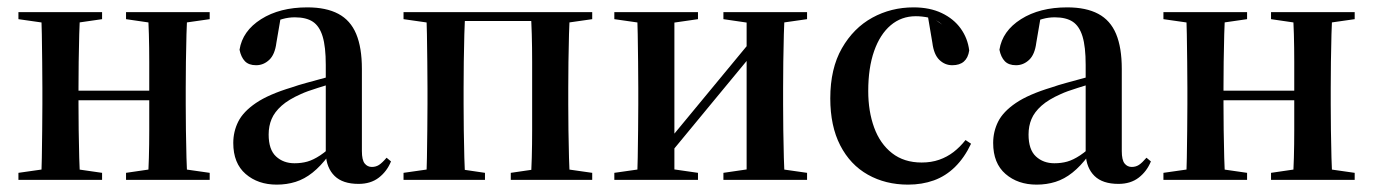

<svg xmlns="http://www.w3.org/2000/svg" viewBox="-20 -488 3726 521"><path d="M91 0Q93 -24 93.5 -60Q94 -96 94.5 -135Q95 -174 95 -205V-249Q95 -281 94.5 -320Q94 -359 93.5 -395Q93 -431 91 -455H198Q196 -431 195 -395Q194 -359 193.5 -320Q193 -281 193 -249V-205Q193 -174 193.5 -135Q194 -96 195 -60Q196 -24 198 0ZM381 0Q383 -24 384 -60Q385 -96 385 -135Q385 -174 385 -205V-249Q385 -281 385 -320Q385 -359 384 -395Q383 -431 381 -455H489Q487 -431 486 -395Q485 -359 484.5 -320Q484 -281 484 -249V-205Q484 -174 484.5 -135Q485 -96 486 -60Q487 -24 489 0ZM30 0V-19L121 -32H167L257 -19V0ZM30 -436V-455H257V-436L167 -423H121ZM322 0V-19L411 -32H458L549 -19V0ZM322 -436V-455H549V-436L458 -423H411ZM161 -216V-242H412V-216Z M731 13Q680 13 646.5 -16Q613 -45 613 -100Q613 -131 626.5 -158Q640 -185 674.5 -208.5Q709 -232 772 -251Q789 -257 811 -263Q833 -269 860.5 -276.5Q888 -284 918 -291V-273Q873 -259 842.5 -249.5Q812 -240 797 -233Q763 -218 744 -201Q725 -184 717 -165Q709 -146 709 -123Q709 -82 729 -63.5Q749 -45 779 -45Q798 -45 814 -49.5Q830 -54 849 -66.5Q868 -79 893 -104L901 -65H871Q850 -37 828 -19.5Q806 -2 782 5.5Q758 13 731 13ZM953 11Q910 11 888 -10.5Q866 -32 864 -70V-73V-312Q864 -361 855.5 -389Q847 -417 829 -429Q811 -441 780 -441Q763 -441 747 -436.5Q731 -432 714 -426L743 -448L730 -372Q726 -340 710.5 -325.5Q695 -311 675 -311Q655 -311 644.5 -322Q634 -333 630 -353Q638 -404 688.5 -436Q739 -468 814 -468Q865 -468 898 -450.5Q931 -433 946.5 -396Q962 -359 962 -301V-78Q962 -54 969.5 -44.5Q977 -35 989 -35Q1000 -35 1008.5 -40.5Q1017 -46 1029 -60L1041 -50Q1030 -23 1008 -6Q986 11 953 11Z M1136 0Q1138 -24 1138.5 -60Q1139 -96 1139.5 -135Q1140 -174 1140 -205V-249Q1140 -281 1139.5 -320Q1139 -359 1138.5 -395Q1138 -431 1136 -455H1243Q1241 -431 1240 -395Q1239 -359 1238.5 -320Q1238 -281 1238 -249V-205Q1238 -174 1238.5 -135Q1239 -96 1240 -60Q1241 -24 1243 0ZM1420 0Q1422 -24 1423 -60Q1424 -96 1424 -135Q1424 -174 1424 -205V-249Q1424 -281 1424 -320Q1424 -359 1423 -395Q1422 -431 1420 -455H1527Q1525 -431 1524 -395Q1523 -359 1522.5 -320Q1522 -281 1522 -249V-205Q1522 -174 1522.5 -135Q1523 -96 1524 -60Q1525 -24 1527 0ZM1075 0V-19L1166 -32H1208L1296 -19V0ZM1366 0V-19L1455 -32H1496L1587 -19V0ZM1075 -436V-455H1210V-423H1166ZM1452 -423V-455H1587V-436L1496 -423ZM1206 -431V-455H1451V-431Z M1647 0V-19L1738 -32H1784L1874 -19V0ZM1943 0V-19L2032 -32H2079L2170 -19V0ZM1708 0Q1710 -24 1710.5 -60Q1711 -96 1711.5 -135Q1712 -174 1712 -205V-249Q1712 -281 1711.5 -320Q1711 -359 1710.5 -395Q1710 -431 1708 -455H1810V0ZM1790 -61 1773 -100H1789L1908 -244L2027 -388L2038 -348H2027L1908 -204ZM2006 0V-455H2110Q2108 -431 2107 -395Q2106 -359 2105.5 -320Q2105 -281 2105 -249V-205Q2105 -174 2105.5 -135Q2106 -96 2107 -60Q2108 -24 2110 0ZM1647 -436V-455H1874V-436L1784 -423H1738ZM1943 -436V-455H2170V-436L2079 -423H2032Z M2444 13Q2383 13 2335 -14Q2287 -41 2260 -93.5Q2233 -146 2233 -221Q2233 -302 2264.5 -357Q2296 -412 2347 -440Q2398 -468 2459 -468Q2503 -468 2535.5 -452.5Q2568 -437 2587 -410.5Q2606 -384 2610 -351Q2607 -331 2595.5 -321Q2584 -311 2564 -311Q2544 -311 2529 -325.5Q2514 -340 2510 -372L2497 -449L2537 -421Q2520 -436 2501 -440Q2482 -444 2465 -444Q2426 -444 2397 -419.5Q2368 -395 2352 -349.5Q2336 -304 2336 -241Q2336 -186 2352 -142Q2368 -98 2400.5 -72.5Q2433 -47 2481 -47Q2507 -47 2528.5 -54.5Q2550 -62 2567.5 -75.5Q2585 -89 2600 -108L2615 -98Q2597 -60 2571.5 -35Q2546 -10 2514 1.5Q2482 13 2444 13Z M2793 13Q2742 13 2708.5 -16Q2675 -45 2675 -100Q2675 -131 2688.5 -158Q2702 -185 2736.5 -208.5Q2771 -232 2834 -251Q2851 -257 2873 -263Q2895 -269 2922.5 -276.5Q2950 -284 2980 -291V-273Q2935 -259 2904.5 -249.5Q2874 -240 2859 -233Q2825 -218 2806 -201Q2787 -184 2779 -165Q2771 -146 2771 -123Q2771 -82 2791 -63.5Q2811 -45 2841 -45Q2860 -45 2876 -49.5Q2892 -54 2911 -66.5Q2930 -79 2955 -104L2963 -65H2933Q2912 -37 2890 -19.5Q2868 -2 2844 5.5Q2820 13 2793 13ZM3015 11Q2972 11 2950 -10.5Q2928 -32 2926 -70V-73V-312Q2926 -361 2917.5 -389Q2909 -417 2891 -429Q2873 -441 2842 -441Q2825 -441 2809 -436.5Q2793 -432 2776 -426L2805 -448L2792 -372Q2788 -340 2772.5 -325.5Q2757 -311 2737 -311Q2717 -311 2706.5 -322Q2696 -333 2692 -353Q2700 -404 2750.5 -436Q2801 -468 2876 -468Q2927 -468 2960 -450.5Q2993 -433 3008.5 -396Q3024 -359 3024 -301V-78Q3024 -54 3031.5 -44.5Q3039 -35 3051 -35Q3062 -35 3070.5 -40.5Q3079 -46 3091 -60L3103 -50Q3092 -23 3070 -6Q3048 11 3015 11Z M3198 0Q3200 -24 3200.5 -60Q3201 -96 3201.5 -135Q3202 -174 3202 -205V-249Q3202 -281 3201.5 -320Q3201 -359 3200.5 -395Q3200 -431 3198 -455H3305Q3303 -431 3302 -395Q3301 -359 3300.5 -320Q3300 -281 3300 -249V-205Q3300 -174 3300.5 -135Q3301 -96 3302 -60Q3303 -24 3305 0ZM3488 0Q3490 -24 3491 -60Q3492 -96 3492 -135Q3492 -174 3492 -205V-249Q3492 -281 3492 -320Q3492 -359 3491 -395Q3490 -431 3488 -455H3596Q3594 -431 3593 -395Q3592 -359 3591.5 -320Q3591 -281 3591 -249V-205Q3591 -174 3591.5 -135Q3592 -96 3593 -60Q3594 -24 3596 0ZM3137 0V-19L3228 -32H3274L3364 -19V0ZM3137 -436V-455H3364V-436L3274 -423H3228ZM3429 0V-19L3518 -32H3565L3656 -19V0ZM3429 -436V-455H3656V-436L3565 -423H3518ZM3268 -216V-242H3519V-216Z"/></svg>

Font: Source Serif 4 60pt SemiBold
Style: Regular
Weight: 600
Version: Version 4.004;hotconv 1.0.116;makeotfexe 2.5.65601